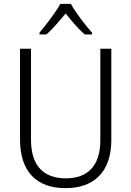

<svg xmlns="http://www.w3.org/2000/svg" viewBox="-20 -967 682 997"><path d="M348 -947H293C270 -903 218 -837 185 -797V-788H221C254 -817 290 -860 321 -897C351 -859 387 -817 420 -788H458V-797C426 -833 372 -902 348 -947ZM558 -240V-714H501V-238C501 -107 436 -41 322 -41C205 -41 141 -107 141 -242V-714H84V-242C84 -78 168 10 320 10C469 10 558 -75 558 -240Z"/></svg>

Font: Noto Sans Ethiopic SemiCondensed Light
Style: Regular
Weight: 300
Width: 4
Designer: Monotype Design Team
Foundry: Monotype Imaging Inc.
Version: Version 2.102